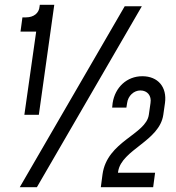

<svg xmlns="http://www.w3.org/2000/svg" viewBox="-20 -776 728 796"><path d="M81 -300H141L205 -756H145L144 -749C142 -721 119 -704 88 -704H73L65 -645H130ZM62 0H133L568 -750H497ZM398 0H615L623 -60H469L470 -66C485 -156 641 -191 657 -300L664 -349C673 -415 635 -460 570 -460C506 -460 457 -414 447 -349L445 -330H504L507 -349C511 -379 535 -401 562 -401C591 -401 609 -379 604 -349L597 -300C585 -218 424 -191 405 -53Z"/></svg>

Font: Mohave
Style: Italic
Weight: 400
Italic angle: -8°
Designer: Gumpita Rahayu
Foundry: Tokotype
Version: Version 2.002;PS 002.002;hotconv 1.0.88;makeotf.lib2.5.64775